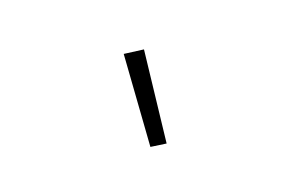

<svg xmlns="http://www.w3.org/2000/svg" viewBox="-42 -879 584 395"><g transform="rotate(20 250.0 -681.0)"><path d="M302 -589 185 -750 221 -773 331 -607Z"/></g></svg>

Font: Iosevka Slab XLtObl
Style: Regular
Weight: 200
Italic angle: -9°
Monospace: yes
Designer: Belleve Invis
Foundry: Belleve Invis
Version: Version 11.1.1; ttfautohint (v1.8.3)